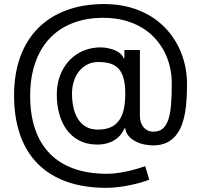

<svg xmlns="http://www.w3.org/2000/svg" viewBox="-20 -720 976 932"><path d="M495.7 191.8Q387.1 191.8 303.6 161.9Q220.2 132.1 163.4 74.9Q106.5 17.8 77.4 -65.9Q48.3 -149.5 48.3 -257.1Q48.3 -361.2 78.1 -443.4Q108 -525.6 164.2 -582.6Q220.5 -639.6 301.8 -669.9Q383.2 -700.3 485.8 -700.3Q552.2 -700.3 607.8 -685.2Q663.4 -670.1 708.1 -643.3Q752.8 -616.5 786.4 -580.1Q820 -543.7 842.5 -500.7Q865.1 -457.7 876.4 -410.2Q887.8 -362.6 887.8 -313.9Q887.8 -279.5 886 -244Q884.2 -208.5 878.6 -175.1Q872.9 -141.7 861.9 -112.4Q850.9 -83.1 832.6 -61.3Q814.3 -39.4 787.5 -26.8Q760.7 -14.2 723 -14.2Q704.5 -14.2 682.2 -18.5Q659.8 -22.7 640.1 -32.5Q620.4 -42.3 605.8 -58.1Q591.3 -73.9 588.1 -96.6H583.8Q577.4 -81.3 566.1 -66.8Q554.7 -52.2 537.5 -41Q520.2 -29.8 497 -23.6Q473.7 -17.4 443.2 -18.5Q397 -20.2 361.9 -39.4Q326.7 -58.6 303.1 -91.1Q279.5 -123.6 267.6 -167.3Q255.7 -210.9 255.7 -261.4Q255.7 -309.3 270.1 -349.3Q284.4 -389.2 309.5 -418.7Q334.5 -448.2 369 -466.3Q403.4 -484.4 443.2 -488.6Q469.8 -491.5 493.1 -488.1Q516.3 -484.7 534.3 -477.5Q552.2 -470.2 564.1 -459.7Q576 -449.2 579.5 -437.5H583.8V-477.3H659.1V-156.2Q659.1 -141.3 663.4 -127.7Q667.6 -114 675.8 -103.7Q683.9 -93.4 696.2 -87.2Q708.5 -81 724.4 -81Q751.8 -81 769 -94.8Q786.2 -108.7 796.3 -137.4Q806.5 -166.2 810.2 -210.4Q813.9 -254.6 813.9 -315.3Q813.9 -355.1 805 -394.2Q796.2 -433.2 778.1 -468.6Q759.9 -503.9 732.4 -534.1Q704.9 -564.3 668 -586.3Q631 -608.3 584.5 -620.9Q538 -633.5 481.5 -633.5Q398.1 -633.5 332 -607.6Q266 -581.7 220.3 -532.8Q174.7 -484 150.6 -413.7Q126.4 -343.4 126.4 -254.3Q126.4 -163.7 150.4 -93.4Q174.4 -23.1 221.4 25.2Q268.5 73.5 338.1 98.5Q407.7 123.6 498.6 123.6Q528.1 123.6 557.2 119Q586.3 114.3 611.3 108.3Q636.4 102.3 655.7 96.1Q675.1 89.8 684.7 86.6L704.5 152Q688.2 159.1 663.7 166Q639.2 172.9 611 178.8Q582.7 184.7 552.9 188.2Q523.1 191.8 495.7 191.8ZM454.5 -90.9Q490.4 -90.9 515.6 -101.6Q540.8 -112.2 557 -134.1Q573.2 -155.9 580.6 -188.7Q588.1 -221.6 588.1 -265.6Q588.1 -310.4 579.7 -340Q571.4 -369.7 554.9 -387.3Q538.4 -404.8 513.8 -411.9Q489.3 -419 457.4 -419Q427.2 -419 403.4 -406.6Q379.6 -394.2 363.1 -373.2Q346.6 -352.3 338.1 -324.4Q329.5 -296.5 329.5 -265.6Q329.5 -231.5 336.1 -199.9Q342.7 -168.3 357.4 -144.2Q372.2 -120 396.1 -105.5Q420.1 -90.9 454.5 -90.9Z"/></svg>

Font: Fast_Sans
Style: Regular
Weight: 400
Designer: Rasmus Andersson
Foundry: rsms
Version: Version 3.018;git-588b23468